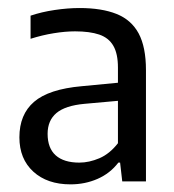

<svg xmlns="http://www.w3.org/2000/svg" viewBox="-20 -768 444 490"><path d="M160 -297.5Q100.5 -297.5 65 -330Q29.5 -362.5 29.5 -417.5Q29.5 -476 67 -508.2Q104.5 -540.5 188.5 -548L298.5 -558.5L307 -513L195.5 -503Q146.5 -498.5 124 -479.5Q101.5 -460.5 101.5 -426.5Q101.5 -390 122.2 -371.5Q143 -353 182.5 -353Q207.5 -353 233.8 -364.2Q260 -375.5 281 -402.5V-595.5Q281 -631 269.2 -651.2Q257.5 -671.5 233.2 -679.8Q209 -688 171.5 -688Q146.5 -688 117.2 -683.2Q88 -678.5 58 -669V-728Q86 -737.5 119.5 -742.5Q153 -747.5 183 -747.5Q239.5 -747.5 277.2 -732.5Q315 -717.5 333.8 -682.8Q352.5 -648 352.5 -589V-305H292L286.5 -353H282Q261 -325.5 229 -311.5Q197 -297.5 160 -297.5Z"/></svg>

Font: Encode Sans SemiCondensed
Style: Regular
Weight: 400
Width: 4
Designer: Multiple Designers
Foundry: Impallari Type
Version: Version 3.002